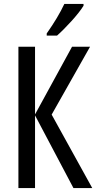

<svg xmlns="http://www.w3.org/2000/svg" viewBox="-20 -950 486 970"><path d="M402 -930H305C284 -885 254 -835 216 -781V-770H268C309 -806 377 -879 402 -921ZM446 0 241 -371 435 -714H344L157 -372V-714H73V0H157V-367L351 0Z"/></svg>

Font: Noto Sans UI Condensed
Style: Regular
Weight: 400
Width: 3
Designer: Monotype Design Team
Foundry: Monotype Imaging Inc.
Version: Version 1.901